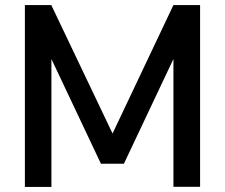

<svg xmlns="http://www.w3.org/2000/svg" viewBox="-20 -740 890 760"><path d="M183.5 0V-506.5L379.5 -92H470.5L666.5 -506.5V-0.5H772V-720H666.5L425.5 -211.5L183 -720H78.5V0Z"/></svg>

Font: Vela Sans SemBd
Style: Regular
Weight: 600
Designer: Principal design: Mikhail Sharanda - project Manrope.
Design modification: Ravid Balaliev
Foundry: Mikhail Sharanda
Version: Version 1.001